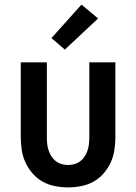

<svg xmlns="http://www.w3.org/2000/svg" viewBox="-20 -800 590 832"><path d="M275 12Q247 12 218.5 6.5Q190 1 165.5 -12.5Q141 -26 122 -47.5Q103 -69 91 -94.5Q79 -120 74.5 -148.5Q70 -177 70 -205V-530H183V-205Q183 -191 184.5 -176.5Q186 -162 190.5 -148.5Q195 -135 202.5 -123Q210 -111 221.5 -102Q233 -93 247 -89Q261 -85 275 -85Q289 -85 303 -89Q317 -93 328.5 -102Q340 -111 347.5 -123Q355 -135 359.5 -148.5Q364 -162 365.5 -176.5Q367 -191 367 -205V-530H480V-205Q480 -177 475.5 -148.5Q471 -120 459 -94.5Q447 -69 428 -47.5Q409 -26 384.5 -12.5Q360 1 331.5 6.5Q303 12 275 12ZM261 -585 203 -635 333 -780 405 -720Z"/></svg>

Font: Lode Term
Style: Bold
Weight: 700
Monospace: yes
Designer: Belleve Invis
Foundry: Belleve Invis
Version: Version 29.2.0